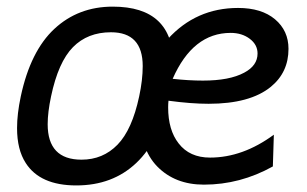

<svg xmlns="http://www.w3.org/2000/svg" viewBox="-20 -547 931 582"><path d="M595.2 -302.7Q675.8 -302.7 720.2 -326.7Q760.7 -348.1 760.7 -384.8Q760.7 -411.6 737.1 -429.4Q713.4 -447.3 679.2 -447.3Q564.5 -447.3 503.4 -308.1Q551.8 -302.7 595.2 -302.7ZM598.1 12.7Q510.7 12.7 456.8 -42.2Q402.8 -97.2 402.8 -207Q402.8 -334 488.5 -428.5Q574.2 -522.9 701.7 -522.9Q772.9 -522.9 813.7 -488.5Q854.5 -454.1 854.5 -398.9Q854.5 -327.6 800.8 -283.7Q737.8 -232.4 612.3 -232.4Q559.6 -232.4 490.7 -241.7Q489.7 -231.4 489.7 -221.7Q489.7 -152.8 521.5 -112.3Q554.7 -69.3 616.7 -69.3Q715.8 -69.3 810.1 -138.7L807.1 -42.5Q708 12.7 598.1 12.7ZM211.4 15.1Q101.6 15.1 58.1 -52.7Q31.7 -93.3 31.7 -158.7Q31.7 -201.7 43 -254.9Q72.3 -392.1 144.8 -459.5Q217.3 -526.9 321.8 -526.9Q505.4 -526.9 505.4 -352.5Q505.4 -309.1 493.7 -254.9Q465.3 -121.6 393.3 -53.2Q321.3 15.1 211.4 15.1ZM227.1 -63Q292 -63 336.2 -108.4Q380.4 -153.8 401.9 -254.9Q412.6 -304.7 412.6 -346.7Q412.6 -449.2 316.4 -449.2Q245.6 -449.2 201.2 -404.1Q156.7 -358.9 134.8 -254.9Q124.5 -206.5 124.5 -170.4Q124.5 -63 227.1 -63Z"/></svg>

Font: Cadman
Style: Italic
Weight: 400
Italic angle: -12°
Designer: Paul James MIller
Foundry: High-Logic / Made with FontCreator
Version: Version 2.114;March 28, 2021;FontCreator 13.0.0.2683 64-bit